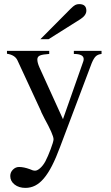

<svg xmlns="http://www.w3.org/2000/svg" viewBox="-20 -698 540 936"><path d="M475 -435Q457 -433 447 -423.5Q437 -414 427 -390L273 18Q253 72 233.5 110Q214 148 193.5 172Q173 196 151 207Q129 218 104 218Q72 218 51 201.5Q30 185 30 160Q30 142 43 129Q56 116 73 116Q96 116 126 127Q140 134 151 134Q162 134 176 121.5Q190 109 201 89Q207 78 214 61.5Q221 45 227 29Q233 13 237 0Q241 -13 241 -19Q241 -30 229.5 -56Q218 -82 197 -120L182 -150L179 -158L65 -404Q53 -430 14 -436V-450H220V-435Q188 -433 175 -427.5Q162 -422 162 -408Q162 -393 172 -370L287 -117L384 -393Q388 -402 388 -410Q388 -435 340 -435V-450H475ZM177 -507 324 -655Q338 -669 346.5 -673.5Q355 -678 366 -678Q401 -678 401 -646Q401 -623 371 -604L217 -507Z"/></svg>

Font: Klingon pIqaD vaHbo'
Style: Regular
Weight: 400
Width: 0
Designer: Mike Neff (qa'vaj)
Foundry: Mike Neff and Michael Everson
Version: Version 2.003